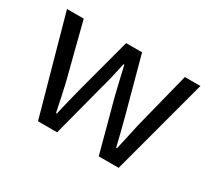

<svg xmlns="http://www.w3.org/2000/svg" viewBox="-101 -660 919 835"><g transform="rotate(30 359.0 -243.0)"><path d="M159 0 24 -486H108L180 -205Q188 -170 195 -137Q202 -104 209 -70H213Q221 -104 229 -137.5Q237 -171 246 -205L321 -486H401L477 -205Q486 -170 494.5 -137Q503 -104 511 -70H515Q523 -104 530 -137Q537 -170 545 -205L616 -486H694L564 0H464L394 -261Q385 -296 377.5 -330Q370 -364 361 -401H357Q349 -364 341 -329.5Q333 -295 323 -260L255 0Z"/></g></svg>

Font: Giro Regular
Style: Regular
Weight: 400
Designer: Paul D. Hunt
Foundry: Adobe Systems Incorporated
Version: Version 1.000;PS 1.0;hotconv 1.0.88;makeotf.lib2.5.647800